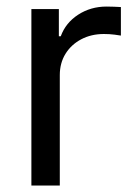

<svg xmlns="http://www.w3.org/2000/svg" viewBox="-20 -574 416 594"><path d="M77.1 0V-545.9H162.1V-461.9H168Q183.1 -503.4 221.9 -528.6Q260.7 -553.7 309.6 -553.7Q319.3 -553.7 332.8 -553.2Q346.2 -552.7 354 -552.2V-463.9Q350.1 -464.8 334.5 -466.8Q318.8 -468.8 301.3 -468.8Q262.2 -468.8 231.2 -452.4Q200.2 -436 182.6 -407.5Q165 -378.9 165 -341.8V0Z"/></svg>

Font: Adwaita Sans
Style: Regular
Weight: 400
Designer: Rasmus Andersson
Foundry: rsms
Version: Version 4.001;git-9221beed3